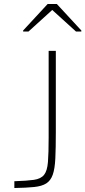

<svg xmlns="http://www.w3.org/2000/svg" viewBox="-20 -943 428 963"><path d="M52 0V-34Q115 -36 150 -41Q185 -46 201 -66Q217 -86 220.5 -130.5Q224 -175 224 -254V-688H260V-280Q260 -200 257.5 -148Q255 -96 244.5 -66.5Q234 -37 212 -23Q190 -9 151 -5Q112 -1 52 0ZM96 -785V-790L219 -923H265L388 -790V-785H361L242 -893L123 -785Z"/></svg>

Font: Saira Expanded Thin
Style: Regular
Weight: 250
Width: 7
Designer: Hector Gatti with collaboration of the Omnibus-Type team
Foundry: Omnibus-Type
Version: Version 1.101